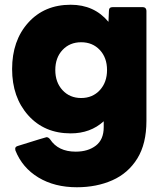

<svg xmlns="http://www.w3.org/2000/svg" viewBox="-20 -561 695 809"><path d="M304 228Q210 228 142 187Q74 146 45 73L44 66Q44 57 55 54Q173 17 176 17Q184 17 191 26Q225 78 299 78Q351 78 384 52.5Q417 27 417 -25V-50Q361 1 278 1Q167 1 99 -75Q31 -151 31 -270Q31 -390 99 -465.5Q167 -541 278 -541Q377 -541 437 -469L439 -516Q439 -531 455 -531H581Q596 -531 597 -516V-52Q597 45 558.5 107Q520 169 453.5 198.5Q387 228 304 228ZM322 -148Q370 -148 400.5 -181Q431 -214 431 -266Q431 -318 400.5 -350.5Q370 -383 322 -383Q274 -383 243.5 -350.5Q213 -318 213 -266Q213 -214 243.5 -181Q274 -148 322 -148Z"/></svg>

Font: YamahaIndonesia935. App XBold
Style: Regular
Weight: 800
Designer: Dalton Maag Ltd
Foundry: Dalton Maag Ltd
Version: Version 1.002; January 01, 2024; Regular/Italic